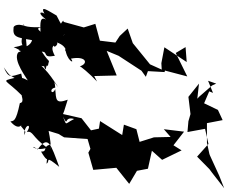

<svg xmlns="http://www.w3.org/2000/svg" viewBox="-115 -1033 1205 1015"><g transform="rotate(90 487.5 -525.5)"><path d="M704 -825 706 -737 730 -661 663 -644 639 -578 694 -569 620 -452 660 -446 669 -404 605 -354 581 -248C666 -292 591 -253 609 -315C639 -253 656 -285 551 -237C599 -254 614 -248 507 -281C531 -216 507 -220 451 -215C488 -199 450 -178 443 -215C391 -213 384 -182 441 -231C406 -205 324 -163 278 -69C357 -136 325 -203 318 -153C385 -170 311 -162 329 -176C283 -184 326 -191 253 -144C254 -181 288 -143 275 -213C208 -177 225 -230 208 -211C247 -197 214 -237 204 -223C229 -295 277 -262 232 -268C300 -272 323 -323 290 -298C274 -380 317 -392 331 -344C326 -345 370 -398 411 -436L382 -421L379 -540L249 -487L275 -550L354 -671L386 -694L356 -705L361 -793L353 -795L384 -913L260 -852L229 -904L308 -910L230 -792L314 -776L348 -778L320 -716L208 -625L131 -598L170 -556L205 -533L195 -451L106 -427L125 -366L96 -260L89 -257C149 -204 128 -300 170 -257C144 -274 192 -255 176 -308C132 -276 166 -273 62 -222C42 -185 -3 -125 60 -162C43 -161 33 -102 84 -167C65 -135 99 -135 149 -137C142 -137 127 -99 122 -157C129 -79 116 -38 109 -47C140 -80 196 4 247 -66C166 -57 119 -57 144 -71C116 -80 98 -10 123 5C175 11 178 -7 192 -92C217 -89 240 -47 218 -41C239 13 218 20 245 -27C251 -11 245 -53 257 -19C298 11 397 -67 405 -70C391 -43 376 -18 430 -6C423 -37 428 -10 511 -62C484 -57 442 -51 369 -35C384 18 397 31 336 57C379 27 374 31 392 0C411 77 397 47 489 -43C471 -26 521 -59 525 -28C626 -7 618 5 622 22C679 -27 627 -41 647 -34C686 -65 670 -58 695 -51C633 -50 631 -97 677 -65C672 -100 701 -89 761 -172C785 -101 734 -75 770 -122C691 -179 742 -191 862 -236C797 -156 835 -190 845 -169C776 -173 869 -190 781 -140C783 -178 753 -145 744 -191C794 -190 759 -198 672 -180L688 -232L706 -262L715 -386L767 -401L787 -390L878 -416L867 -538L916 -577L952 -606L883 -647L872 -705L777 -726L825 -780L775 -883L748 -840L676 -896L663 -789ZM422 -1066 432 -1044 492 -975 502 -966 422 -975 492 -919 583 -930 621 -919 678 -914 661 -1007 741 -1025 808 -965 874 -1030 893 -1044 975 -1108 909 -1082 802 -1033 794 -1030 734 -1017H631L615 -1100L561 -1075L526 -1002L463 -1029L471 -1049L407 -1023Z"/></g></svg>

Font: Hussar Lance
Style: Italic
Weight: 700
Foundry: Cannot Into Space Fonts, PlusOne Fonts
Version: Version 2.27